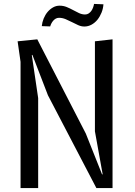

<svg xmlns="http://www.w3.org/2000/svg" viewBox="-20 -961 690 981"><path d="M472.5 0 225 -474 145.5 -680.5 142.5 -680 175 -460V0H85V-645L70 -750L170.5 -760L418.5 -278.5L501.5 -70L504.5 -70.5L465 -290V-750L555 -760V0ZM193.5 -827.5Q195.5 -847.5 203.2 -866.5Q211 -885.5 223.2 -900Q235.5 -914.5 251 -923.2Q266.5 -932 284.5 -932Q304 -932 321 -925Q338 -918 353.5 -909.5Q369 -901 384 -894Q399 -887 414.5 -887Q425 -887 433 -892.2Q441 -897.5 446.5 -905.2Q452 -913 455.5 -922.5Q459 -932 460.5 -941L508.5 -939Q507 -917 498.8 -896.5Q490.5 -876 477.8 -860.2Q465 -844.5 447.8 -835Q430.5 -825.5 411 -825.5Q395 -825.5 379.5 -832.5Q364 -839.5 348 -847.8Q332 -856 315.5 -863Q299 -870 281.5 -870Q272.5 -870 265.2 -866Q258 -862 252.2 -855.5Q246.5 -849 242.5 -841.2Q238.5 -833.5 236.5 -826Z"/></svg>

Font: B612 Mono
Style: Regular
Weight: 400
Version: Version 1.005